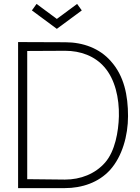

<svg xmlns="http://www.w3.org/2000/svg" viewBox="-20 -967 719 986"><path d="M167.7 -946.9 271.9 -869.8 376 -946.9 400 -913.5 271.9 -818.8 143.8 -913.5ZM637.5 -370.8C637.5 -269.8 607.3 -163.5 545.8 -94.8C486.5 -29.2 400 -1 313.5 -1H72.9V-751L315.6 -750C406.3 -750 491.7 -718.8 549 -653.1C617.7 -577.1 637.5 -476 637.5 -370.8ZM590.6 -369.8C592.7 -463.5 570.8 -560.4 515.6 -622.9C466.7 -679.2 393.8 -706.2 314.6 -706.2L119.8 -705.2V-46.9L313.5 -44.8C393.8 -44.8 468.8 -74 519.8 -132.3C570.8 -190.6 588.5 -290.6 590.6 -369.8Z"/></svg>

Font: Manrope Thin
Style: Regular
Weight: 100
Width: 4
Designer: Michael Sharanda
Foundry: Michael Sharanda
Version: Version 2.000;PS 002.000;hotconv 1.0.88;makeotf.lib2.5.64775